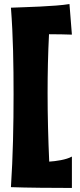

<svg xmlns="http://www.w3.org/2000/svg" viewBox="-20 -850 393 948"><path d="M335 -77C307 -61 255 -54 223 -52C218 -165 215 -278 215 -391C215 -488 217 -584 222 -681C263 -681 309 -680 335 -679L323 -830C251 -818 106 -815 34 -812C45 -670 47 -527 47 -385C47 -232 44 -79 34 74C106 77 249 78 335 78Z"/></svg>

Font: Spicy Rice
Style: Regular
Weight: 400
Designer: Astigmatic (AOETI)
Foundry: Astigmatic (AOETI)
Version: Version 1.000